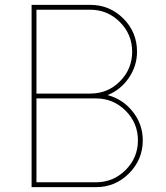

<svg xmlns="http://www.w3.org/2000/svg" viewBox="-20 -770 685 790"><path d="M422.5 -378.8Q485 -362.5 526.2 -310.6Q567.5 -258.8 567.5 -192.5Q567.5 -113.8 511.2 -56.9Q455 0 375 0H110V-750H351.2Q431.2 -750 487.5 -693.8Q543.8 -637.5 543.8 -557.5Q543.8 -498.8 510 -449.4Q476.2 -400 422.5 -378.8ZM351.2 -730H130V-385H351.2Q423.8 -385 473.8 -435.6Q523.8 -486.2 523.8 -557.5Q523.8 -628.8 473.1 -679.4Q422.5 -730 351.2 -730ZM375 -20Q446.2 -20 496.9 -70.6Q547.5 -121.2 547.5 -192.5Q547.5 -263.8 496.9 -314.4Q446.2 -365 375 -365H130V-20Z"/></svg>

Font: Now Thin
Style: Regular
Weight: 250
Designer: Alfredo Marco Pradil
Foundry: Alfredo Marco Pradil
Version: Version 1.002;PS 001.002;hotconv 1.0.88;makeotf.lib2.5.64775